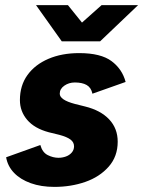

<svg xmlns="http://www.w3.org/2000/svg" viewBox="-20 -720 561 752"><path d="M193 12Q141 12 100.5 -2.5Q60 -17 35 -43Q10 -69 4 -104L138 -152Q146 -123 167 -112.5Q188 -102 209 -102Q224 -102 238 -107Q252 -112 261 -122.5Q270 -133 270 -147Q270 -163 256 -173.5Q242 -184 212 -192L171 -202Q115 -217 86.5 -250.5Q58 -284 58 -328Q58 -385 87.5 -426Q117 -467 169.5 -489.5Q222 -512 290 -512Q375 -512 417 -480.5Q459 -449 472 -399L342 -353Q337 -377 319.5 -387Q302 -397 273 -397Q250 -397 232 -384.5Q214 -372 214 -353Q214 -341 228.5 -331Q243 -321 273 -313L313 -303Q374 -288 407.5 -252.5Q441 -217 441 -165Q441 -107 405.5 -67Q370 -27 314 -7.5Q258 12 193 12ZM223 -558V-562L378 -700H521L372 -558ZM222 -558 121 -700H246L357 -562L356 -558Z"/></svg>

Font: Figtree ExtraBold
Style: Italic
Weight: 800
Italic angle: -9.5°
Foundry: Erik Kennedy
Version: Version 2.001;gftools[0.9.30]